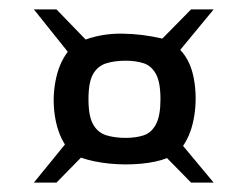

<svg xmlns="http://www.w3.org/2000/svg" viewBox="-20 -575 528 408"><path d="M363 -469Q385 -446 392 -407.5Q399 -369 393 -330Q387 -291 369 -265L434 -187H386L335 -239Q312 -230 278.5 -227Q245 -224 211.5 -227.5Q178 -231 152 -240L100 -187H52L118 -268Q102 -293 96.5 -329.5Q91 -366 98 -403Q105 -440 124 -465L52 -555H100L162 -491Q198 -504 240 -503.5Q282 -503 325 -493L386 -555H434ZM168 -364Q168 -328 178 -310.5Q188 -293 206 -287.5Q224 -282 247 -282Q269 -282 285.5 -287.5Q302 -293 311.5 -311Q321 -329 321 -364Q321 -400 311.5 -417.5Q302 -435 285.5 -440.5Q269 -446 247 -446Q224 -446 206 -440.5Q188 -435 178 -418Q168 -401 168 -364Z"/></svg>

Font: Genos Black
Style: Regular
Weight: 900
Designer: Robert E. Leuschke
Foundry: Robert E. Leuschke
Version: Version 1.010